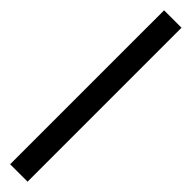

<svg xmlns="http://www.w3.org/2000/svg" viewBox="36 -206 530 530"><g transform="rotate(-45 300.5 59.0)"><path d="M0 93V25H601V93Z"/></g></svg>

Font: Bricolage Grotesque 12pt Light
Style: Regular
Weight: 300
Designer: Mathieu Triay
Foundry: Atelier Triay
Version: Version 1.001; ttfautohint (v1.8.4.7-5d5b);gftools[0.9.33.de